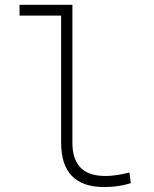

<svg xmlns="http://www.w3.org/2000/svg" viewBox="-20 -752 626 782"><path d="M404.3 9.8C443.4 9.8 475.6 5.4 512.7 -5.9L507.3 -49.3C466.8 -39.6 437 -35.2 409.2 -35.2C319.3 -35.2 274.9 -80.1 274.9 -170.9V-732.4H59.6V-688.5H229V-170.9C229 -50.3 287.1 9.8 404.3 9.8Z"/></svg>

Font: Cascadia Code PL ExtraLight
Style: Regular
Weight: 200
Monospace: yes
Designer: Aaron Bell
Foundry: Saja Typeworks
Version: Version 2404.023